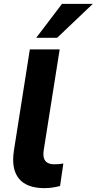

<svg xmlns="http://www.w3.org/2000/svg" viewBox="-20 -960 499 991"><path d="M209 11Q117 11 77 -39Q37 -89 52 -184L134 -705H288L206 -187Q202 -162 206.5 -145Q211 -128 225 -120Q239 -112 261 -112Q273 -112 284 -113Q295 -114 307 -116L290 0Q271 5 251 8Q231 11 209 11ZM167 -765 300 -940H459L275 -765Z"/></svg>

Font: Nunito Sans 11pt ExtraBold
Style: Italic
Weight: 800
Italic angle: -9°
Version: Version 3.101;gftools[0.9.27]